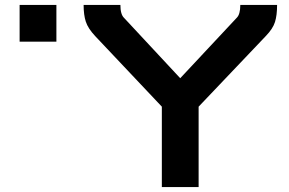

<svg xmlns="http://www.w3.org/2000/svg" viewBox="-20 -763 1180 783"><path d="M790 -328V0H640V-328L368 -616Q339 -647 330 -674.5Q321 -702 321 -743H471Q471 -704 486 -690L715 -444L945 -690Q960 -704 960 -743H1110Q1110 -701 1101.5 -673.5Q1093 -646 1064 -616ZM210 -593V-743H60V-593Z"/></svg>

Font: Aneo
Style: Bold
Weight: 700
Designer: Anastasios Pappas
Foundry: Anastasios Pappas
Version: Version 1.000